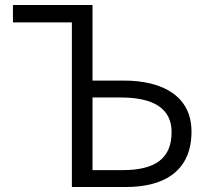

<svg xmlns="http://www.w3.org/2000/svg" viewBox="-20 -752 841 772"><path d="M269 0H485C648 0 750 -70 750 -223C750 -364 636 -428 478 -428H352V-732H32V-662H269ZM352 -68V-360H466C598 -360 670 -315 670 -221C670 -114 603 -68 473 -68Z"/></svg>

Font: Noto Sans CJK HK DemiLight
Style: Regular
Weight: 350
Designer: Ryoko NISHIZUKA 西塚涼子 (kana, bopomofo & ideographs); Paul D. Hunt (Latin, Greek & Cyrillic); Sandoll Communications 산돌커뮤니
Foundry: Adobe
Version: Version 2.004;hotconv 1.0.118;makeotfexe 2.5.65603